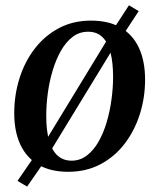

<svg xmlns="http://www.w3.org/2000/svg" viewBox="-20 -622 587 708"><path d="M80 66 44.5 45 102 -38.5 143 -94 377.5 -479 401.5 -519.5 455.5 -602.5 491.5 -581 437 -498 397 -443 163 -59.5 136.5 -15.5ZM315.5 -546Q381 -546 425.2 -520.2Q469.5 -494.5 492.2 -445.8Q515 -397 515 -328Q515 -262.5 495.8 -201.5Q476.5 -140.5 440 -92.5Q403.5 -44.5 350.8 -16.5Q298 11.5 231.5 11.5Q166.5 11.5 122.2 -14.2Q78 -40 55.2 -88.5Q32.5 -137 32.5 -204.5Q32.5 -271.5 51.8 -333Q71 -394.5 108 -442.5Q145 -490.5 197.2 -518.2Q249.5 -546 315.5 -546ZM305 -505Q272.5 -505 247.5 -485.8Q222.5 -466.5 204.2 -434Q186 -401.5 174 -361.2Q162 -321 156.2 -278Q150.5 -235 150.5 -195Q150.5 -139 161.5 -102.2Q172.5 -65.5 193.2 -47.5Q214 -29.5 244 -29.5Q275.5 -29.5 300.5 -48.8Q325.5 -68 343.8 -100.2Q362 -132.5 373.8 -172.8Q385.5 -213 391.2 -255.8Q397 -298.5 397 -338.5Q397 -391 387.5 -428.2Q378 -465.5 357.8 -485.2Q337.5 -505 305 -505Z"/></svg>

Font: Merriweather 72pt Medium
Style: Italic
Weight: 500
Italic angle: -7.8°
Version: Version 2.101